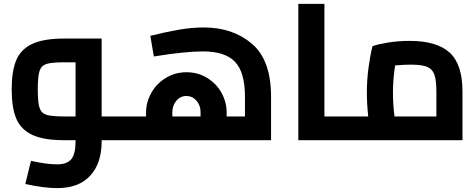

<svg xmlns="http://www.w3.org/2000/svg" viewBox="-20 -720 2445 986"><path d="M645 -61Q645 -33 640 -16.5Q635 0 625 0H502V6Q502 118 443.5 182Q385 246 274 246Q205 246 110 225L139 106Q220 124 274 124Q324 124 346 97.5Q368 71 368 6V0H309Q204 0 145.5 -27.5Q87 -55 63.5 -111Q40 -167 40 -261Q40 -355 63.5 -411Q87 -467 145.5 -494.5Q204 -522 309 -522H502V-122H625Q635 -122 640 -105.5Q645 -89 645 -61ZM368 -122V-400H309Q245 -400 218.5 -391.5Q192 -383 183 -355.5Q174 -328 174 -261Q174 -194 183 -166.5Q192 -139 218.5 -130.5Q245 -122 309 -122Z M1372 -223V0H625Q615 0 610 -16.5Q605 -33 605 -61Q605 -89 610 -105.5Q615 -122 625 -122H730V-141Q730 -194 756.5 -242Q783 -290 831 -319.5Q879 -349 938 -349Q997 -349 1044.5 -319.5Q1092 -290 1118 -242.5Q1144 -195 1144 -142V-122H1238V-223Q1238 -349 1187 -402.5Q1136 -456 1022 -456Q930 -456 770 -430L752 -536Q828 -555 896 -567Q964 -579 1027 -579Q1175 -579 1273.5 -495.5Q1372 -412 1372 -223ZM865 -122H1010V-144Q1010 -179 989 -203Q968 -227 937 -227Q906 -227 885.5 -202.5Q865 -178 865 -143Z M1764 -61Q1764 -33 1759 -16.5Q1754 0 1744 0H1512V-700H1646V-122H1744Q1754 -122 1759 -105.5Q1764 -89 1764 -61Z M2355 -250V0H1744Q1734 0 1729 -16.5Q1724 -33 1724 -61Q1724 -89 1729 -105.5Q1734 -122 1744 -122H1871Q1864 -185 1864 -243Q1864 -311 1873 -376Q1882 -441 1893 -483Q1921 -493 1973 -501.5Q2025 -510 2084 -510Q2223 -510 2289 -450Q2355 -390 2355 -250ZM2006 -122H2221V-250Q2221 -309 2210.5 -337.5Q2200 -366 2173 -377Q2146 -388 2090 -388Q2055 -388 2009 -384Q1998 -312 1998 -244Q1998 -181 2006 -122Z"/></svg>

Font: Cairo
Style: Bold
Weight: 700
Designer: Mohamed Gaber
Foundry: Kief Type Foundry
Version: Version 2.100